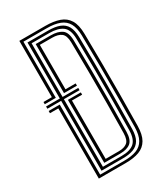

<svg xmlns="http://www.w3.org/2000/svg" viewBox="-198 -883 834 966"><g transform="rotate(-30 219.0 -400.0)"><path d="M80.8 0V-407.8H32.2V-420.8H96.5V-13.8H237Q279 -13.8 307.6 -24.6Q336.2 -35.5 351.1 -61.8Q366 -88 366.8 -133.5Q368 -212 368.6 -299.9Q369.2 -387.8 368.9 -480.8Q368.5 -573.8 366.8 -666.8Q366 -710.5 351.5 -736.6Q337 -762.8 307.2 -774.5Q277.5 -786.2 231.2 -786.2H96.5V-460H32.2V-473H80.8V-800H231.2Q279.5 -800 313 -788.2Q346.5 -776.5 364.1 -747.6Q381.8 -718.8 382.5 -667Q384 -582 384.5 -495.6Q385 -409.2 384.6 -319.2Q384.2 -229.2 382.5 -133.2Q381.8 -82 365 -53Q348.2 -24 316.1 -12Q284 0 237 0ZM112.2 -27.5V-433.8H32.2V-447H112.2V-772.5H231.2Q272.5 -772.5 298.6 -762.2Q324.8 -752 337.5 -728.8Q350.2 -705.5 350.8 -666.8Q352 -601.8 352.6 -537Q353.2 -472.2 353.1 -406.2Q353 -340.2 352.5 -272.4Q352 -204.5 350.8 -133.5Q350.2 -92.2 336.8 -69.2Q323.2 -46.2 298.1 -36.9Q273 -27.5 237 -27.5ZM128.2 -41.2H237Q287 -41.2 310.5 -62.2Q334 -83.2 335 -134Q336.5 -220.5 337 -308.4Q337.5 -396.2 337.1 -485.8Q336.8 -575.2 335 -666.5Q334 -719.8 307.4 -739.2Q280.8 -758.8 231.2 -758.8H128.2V-447H219.2V-433.8H128.2ZM144 -55V-420.8H219.2V-407.8H160V-68.8H237Q268 -68.8 285.2 -82.4Q302.5 -96 303.2 -136Q304.8 -218 305.2 -307.1Q305.8 -396.2 305.2 -486.9Q304.8 -577.5 303.2 -664Q302.5 -703.2 284.1 -717.2Q265.8 -731.2 231.2 -731.2H160V-473H219.2V-460H144V-745H231.2Q272.5 -745 295.2 -728.9Q318 -712.8 319 -666Q320.8 -575.2 321.4 -492Q322 -408.8 321.5 -322.1Q321 -235.5 319 -134.2Q318 -88.2 297.1 -71.6Q276.2 -55 237 -55Z"/></g></svg>

Font: Big Shoulders Inline Text Thin
Style: Regular
Weight: 400
Version: Version 2.002